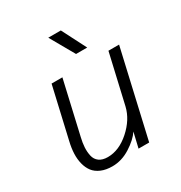

<svg xmlns="http://www.w3.org/2000/svg" viewBox="-166 -809 884 938"><g transform="rotate(-30 276.5 -339.5)"><path d="M317.9 -553.2 240.2 -689.9H311L380.9 -553.2ZM198.2 11.2Q162.1 11.2 135.5 -0.2Q108.9 -11.7 94 -31.2Q79.1 -50.8 72.3 -77.9Q65.4 -105 66.7 -135.7Q67.9 -166.5 76.2 -201.2L142.1 -487.8H203.1L134.8 -189.9Q127.9 -161.1 126.5 -136.5Q125 -111.8 130.1 -88.6Q135.3 -65.4 153.3 -52.2Q171.4 -39.1 201.2 -39.1Q265.1 -39.1 324.2 -91.8Q383.3 -144.5 398.9 -210L462.9 -487.8H522.9L411.1 0H351.1L371.1 -85Q348.6 -50.8 299.8 -19.8Q251 11.2 198.2 11.2Z"/></g></svg>

Font: HK Grotesk Light Italic
Style: Regular
Weight: 300
Italic angle: -13°
Designer: Alfredo Marco Pradil and Stefan Peev
Foundry: Hanken Design Co.
Version: Version 1.000;PS 001.000;hotconv 1.0.88;makeotf.lib2.5.64775